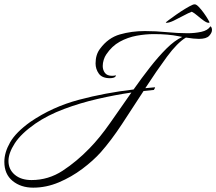

<svg xmlns="http://www.w3.org/2000/svg" viewBox="-71 -710 996 884"><path d="M82 154Q25 154 -13 123Q-51 92 -51 35Q-51 -8 -24.5 -54.5Q2 -101 69 -149Q170 -218 292 -250.5Q414 -283 544 -298Q582 -352 620 -400.5Q658 -449 695 -486Q732 -523 768 -540L747 -544Q728 -548 699.5 -550.5Q671 -553 638 -553Q599 -553 558 -545.5Q517 -538 480.5 -518Q444 -498 418 -459Q411 -449 406.5 -434.5Q402 -420 402 -406Q402 -388 412 -374.5Q422 -361 445 -361Q449 -361 453.5 -361.5Q458 -362 462 -363Q463 -363 463 -362Q463 -361 460.5 -357.5Q458 -354 451 -352Q447 -351 443 -350.5Q439 -350 435 -350Q399 -350 384 -371Q369 -392 369 -418Q369 -459 390 -486Q427 -536 481 -551.5Q535 -567 596 -567Q646 -567 696.5 -562Q747 -557 793 -557Q826 -557 856 -563.5Q886 -570 898 -589Q905 -584 905 -572Q905 -559 892 -545Q879 -531 845 -531Q823 -531 785 -537Q745 -513 697.5 -448.5Q650 -384 598 -304L641 -308Q643 -308 643 -306Q643 -305 640.5 -301.5Q638 -298 638 -296L590 -291Q541 -215 490.5 -138.5Q440 -62 393 -9Q358 30 308 67.5Q258 105 200 129.5Q142 154 82 154ZM74 119Q152 119 217.5 76Q283 33 341 -27Q388 -75 436.5 -144.5Q485 -214 534 -284Q459 -273 378.5 -254.5Q298 -236 223.5 -208Q149 -180 92 -141Q26 -95 -3 -50Q-32 -5 -32 31Q-32 70 -3 94.5Q26 119 74 119ZM696 -605Q691 -605 693 -607Q693 -608 707 -618.5Q721 -629 741 -643Q761 -657 781.5 -669.5Q802 -682 816 -688Q820 -690 826 -690Q833 -690 844.5 -678Q856 -666 867.5 -650Q879 -634 886.5 -621Q894 -608 894 -607Q892 -605 889 -605Q881 -605 867 -615Q853 -625 838.5 -637.5Q824 -650 812 -656Q796 -650 773 -637.5Q750 -625 729 -615Q708 -605 696 -605Z"/></svg>

Font: Luxurious Script
Style: Regular
Weight: 400
Designer: Robert E. Leuschke
Foundry: Robert E. Leuschke
Version: Version 1.010; ttfautohint (v1.8.3)